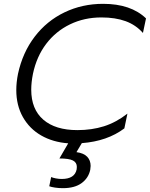

<svg xmlns="http://www.w3.org/2000/svg" viewBox="-20 -734 782 1002"><path d="M237 238 247 190Q256 194 271.5 197Q287 200 302 200Q370 200 380 150Q381 146 381 137Q381 114 360.5 103.5Q340 93 290 93L336 14Q256 8 195 -27Q134 -62 99.5 -123Q65 -184 65 -264Q65 -304 74 -349Q98 -460 161 -542.5Q224 -625 316.5 -669.5Q409 -714 518 -714Q663 -714 742 -638L726 -562Q689 -604 635.5 -623.5Q582 -643 509 -643Q420 -643 345.5 -607Q271 -571 221 -505Q171 -439 152 -349Q143 -304 143 -266Q143 -164 206 -109.5Q269 -55 384 -55Q459 -55 522.5 -75Q586 -95 645 -141L629 -64Q540 3 407 13L379 60Q417 65 435 84Q453 103 453 132Q453 138 451 152Q442 195 406 221.5Q370 248 308 248Q287 248 267 245Q247 242 237 238Z"/></svg>

Font: Prompt Light
Style: Italic
Weight: 300
Italic angle: -12°
Designer: Katatrad Team
Foundry: CadsonDemak
Version: Version 1.000